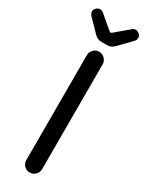

<svg xmlns="http://www.w3.org/2000/svg" viewBox="-228 -911 735 955"><g transform="rotate(30 139.0 -433.5)"><path d="M81.1 -754.9 14.6 -823.2Q6.8 -833 6.8 -843.8Q6.8 -854.5 16.1 -863.8Q25.4 -873 37.1 -873Q47.9 -873 55.7 -866.2L131.8 -801.8Q137.7 -797.9 139.6 -797.9Q143.6 -797.9 147.5 -801.8L223.6 -866.2Q231.4 -873 242.2 -873Q253.9 -873 263.2 -863.8Q272.5 -854.5 272.5 -843.8Q272.5 -833 264.6 -823.2L198.2 -754.9Q179.7 -735.4 158.2 -735.4H121.1Q99.6 -735.4 81.1 -754.9ZM93.8 -39.1V-641.6Q93.8 -660.2 106.9 -673.8Q120.1 -687.5 138.7 -687.5Q157.2 -687.5 170.9 -673.8Q184.6 -660.2 184.6 -641.6V-39.1Q184.6 -20.5 170.9 -7.3Q157.2 5.9 138.7 5.9Q120.1 5.9 106.9 -7.3Q93.8 -20.5 93.8 -39.1Z"/></g></svg>

Font: KTXP_ComRound
Style: Medium
Weight: 500
Version: Version 1.01;May 16, 2022;FontCreator 13.0.0.2683 64-bit